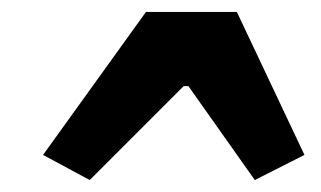

<svg xmlns="http://www.w3.org/2000/svg" viewBox="-20 -673 537 321"><path d="M489 -414 406 -372 295 -529H287L130 -372L52 -414L224 -653H376Z"/></svg>

Font: Exo 2.0 Black
Style: Italic
Weight: 900
Italic angle: -8°
Designer: Natanael Gama
Version: Version 1.001;PS 001.001;hotconv 1.0.70;makeotf.lib2.5.58329